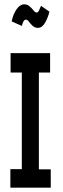

<svg xmlns="http://www.w3.org/2000/svg" viewBox="-20 -869 290 889"><path d="M28 0V-86H81V-533H29V-623H212V-533H160V-85H215V0ZM170 -842 209 -815Q202 -787 188.5 -763.5Q175 -740 156 -740Q141 -740 131 -749.5Q121 -759 114 -768.5Q107 -778 101 -778Q93 -778 89 -770.5Q85 -763 81 -749L34 -770Q41 -804 57 -826.5Q73 -849 92 -849Q107 -849 117.5 -839.5Q128 -830 135.5 -820.5Q143 -811 149 -811Q157 -811 161 -821.5Q165 -832 170 -842Z"/></svg>

Font: Inconsolata UltraCondensed ExtraBold
Style: Regular
Weight: 800
Width: 1
Monospace: yes
Designer: Raph Levien, Cyreal, Brenton Simpson
Foundry: Raph Levien, Cyreal, Google
Version: Version 3.001; ttfautohint (v1.8.2.53-6de2)